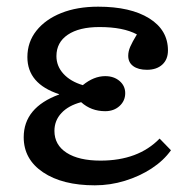

<svg xmlns="http://www.w3.org/2000/svg" viewBox="-20 -541 566 575"><path d="M264 14Q167 14 109 -25Q51 -64 51 -130Q51 -219 157 -258V-259Q62 -290 62 -370Q62 -415 89 -449Q116 -483 163.5 -502Q211 -521 274 -521Q371 -521 427 -486Q483 -451 483 -390Q483 -363 466 -347.5Q449 -332 420 -332Q394 -332 379 -343Q364 -354 364 -374Q364 -387 370 -401Q376 -415 390 -438Q349 -460 278 -460Q217 -460 183 -437Q149 -414 149 -373Q149 -343 170 -320Q191 -297 228 -286Q261 -313 295 -313Q321 -313 338 -298.5Q355 -284 355 -262Q355 -239 338 -223.5Q321 -208 295 -208Q253 -208 223 -235Q185 -225 164 -202.5Q143 -180 143 -149Q143 -107 179.5 -83.5Q216 -60 281 -60Q394 -60 458 -126L492 -91Q470 -60 434 -36.5Q398 -13 354 0.5Q310 14 264 14Z"/></svg>

Font: Text Regular
Style: Regular
Weight: 400
Designer: Latin by Veronika Burian and Jose Scaglione. Greek by Irene Vlachou. Cyrillic by Vera Evstafieva.
Foundry: TypeTogether
Version: Version 3.002